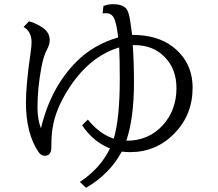

<svg xmlns="http://www.w3.org/2000/svg" viewBox="-20 -828 1040 918"><path d="M474.6 -799.3Q497.6 -808.1 519 -808.1Q562.5 -808.1 581.5 -789.1Q596.7 -773.9 603.5 -721.2Q605.5 -706.5 611.8 -661.1Q730.5 -661.6 804.7 -605.5Q900.9 -532.2 900.9 -408.2Q900.9 -279.3 814 -189.9Q726.6 -100.6 601.6 -100.6Q586.9 -100.6 562 -103Q504.9 3.9 391.6 69.8L361.8 42Q459 -22 505.9 -118.2Q424.8 -150.9 372.6 -229L399.9 -256.3Q456.1 -187 523.9 -165Q552.7 -261.2 552.7 -450.2Q552.7 -546.4 549.8 -601.1Q404.3 -557.6 304.2 -397.5Q245.1 -303.2 231.9 -218.3Q225.6 -181.2 225.6 -132.3V-126Q225.6 -83 194.3 -83Q176.3 -83 163.1 -102.5Q104 -191.9 104 -337.9Q104 -421.9 125.5 -570.3Q130.9 -606.9 130.9 -626Q130.9 -677.2 92.8 -699.2L118.7 -726.1Q151.9 -717.3 183.1 -696.3Q217.8 -673.3 217.8 -635.3Q217.8 -615.7 203.6 -588.9Q188 -559.1 178.2 -507.3Q159.2 -405.8 159.2 -315.9Q159.2 -256.3 175.8 -214.4Q222.2 -410.2 346.2 -533.7Q426.8 -614.7 544.9 -648.9Q540 -696.8 530.3 -728Q519.5 -765.1 487.3 -765.1Q481 -765.1 470.7 -764.2ZM614.7 -612.3Q620.6 -530.8 620.6 -434.6Q620.6 -263.7 584 -155.3Q691.4 -154.3 759.8 -231Q823.7 -302.7 823.7 -406.7Q823.7 -496.6 769.5 -553.2Q713.9 -612.3 622.6 -612.3Q621.1 -612.3 614.7 -612.3Z"/></svg>

Font: BIZ UDMincho
Style: Regular
Weight: 400
Monospace: yes
Designer: TypeBank Co., Ltd.
Foundry: Morisawa Inc.
Version: Version 1.06